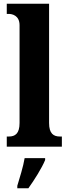

<svg xmlns="http://www.w3.org/2000/svg" viewBox="-20 -780 365 1021"><path d="M16 0H309V-54H299C265 -54 241 -69 241 -126V-760H16V-706H27C44 -706 84 -698 84 -646V-126C84 -69 60 -54 27 -54H16ZM72 208V221H131C162 178 203 113 220 71V61H111C104 105 84 168 72 208Z"/></svg>

Font: Noto Serif Khmer Condensed ExtraBold
Style: Regular
Weight: 800
Width: 3
Designer: Danh Hong and the Monotype Design Team
Foundry: Monotype Imaging Inc.
Version: Version 2.004